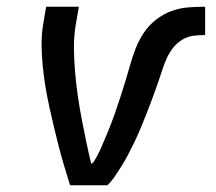

<svg xmlns="http://www.w3.org/2000/svg" viewBox="-20 -550 640 570"><path d="M188 0Q179 -29 170.5 -57.5Q162 -86 154.5 -115Q147 -144 140 -173.5Q133 -203 126.5 -232.5Q120 -262 115 -292Q110 -322 107 -352.5Q104 -383 103.5 -414.5Q103 -446 108 -477L117 -530H214L205 -477Q199 -441 199.5 -405.5Q200 -370 203 -335Q206 -300 211 -265.5Q216 -231 222.5 -197Q229 -163 236 -129.5Q243 -96 251 -63L255 -67L256 -65V-66Q270 -88 280.5 -112Q291 -136 301 -160.5Q311 -185 319.5 -209Q328 -233 336 -257.5Q344 -282 351.5 -306.5Q359 -331 366 -356Q373 -381 382.5 -405.5Q392 -430 406.5 -452Q421 -474 442.5 -491Q464 -508 488.5 -517Q513 -526 538.5 -528Q564 -530 589 -530V-446Q572 -446 555 -444Q538 -442 522.5 -433Q507 -424 495.5 -410Q484 -396 476.5 -380Q469 -364 463.5 -347.5Q458 -331 452.5 -314.5Q447 -298 441 -281.5Q435 -265 429 -249Q423 -233 416.5 -216.5Q410 -200 403.5 -184Q397 -168 390 -152Q383 -136 375 -120Q367 -104 359 -88.5Q351 -73 341.5 -58Q332 -43 322 -28Q312 -13 299 0Z"/></svg>

Font: Iosevka Curly Medium Extended
Style: Italic
Weight: 500
Width: 7
Italic angle: -9°
Monospace: yes
Designer: Belleve Invis
Foundry: Belleve Invis
Version: Version 11.1.0; ttfautohint (v1.8.3)